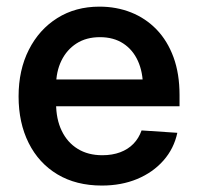

<svg xmlns="http://www.w3.org/2000/svg" viewBox="-20 -559 607 590"><path d="M293 11.2Q213.9 11.2 156.5 -23.2Q99.1 -57.6 68.1 -119.6Q37.1 -181.6 37.1 -262.7Q37.1 -343.8 68.6 -406Q100.1 -468.3 156 -503.4Q211.9 -538.6 285.6 -538.6Q337.9 -538.6 382.8 -520.8Q427.7 -502.9 461.2 -468.3Q494.6 -433.6 513.2 -383.1Q531.7 -332.5 531.7 -267.1V-232.4H90.3V-314.9H472.7L419.4 -291Q419.4 -337.4 403.8 -371.8Q388.2 -406.2 358.6 -425.5Q329.1 -444.8 287.1 -444.8Q245.1 -444.8 215.1 -425.5Q185.1 -406.2 168.7 -372.6Q152.3 -338.9 152.3 -295.4V-242.2Q152.3 -192.9 169.7 -157Q187 -121.1 218.8 -101.6Q250.5 -82 294.4 -82Q325.2 -82 349.4 -91.1Q373.5 -100.1 390.1 -117.2Q406.7 -134.3 415 -158.2L524.9 -150.9Q514.6 -102.5 482.4 -65.9Q450.2 -29.3 401.6 -9Q353 11.2 293 11.2Z"/></svg>

Font: Inter Cardless Tabular Medium
Style: Regular
Weight: 500
Designer: Rasmus Andersson
Foundry: rsms
Version: Version 4.000;git-4fc901f